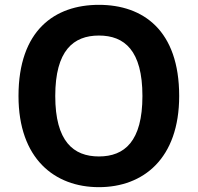

<svg xmlns="http://www.w3.org/2000/svg" viewBox="-20 -762 818 794"><path d="M721 -365C721 -636.5 572 -742 389 -742C206 -742 56.5 -636.5 56.5 -365C56.5 -105.5 206 12 389 12C572 12 721 -105.5 721 -365ZM208.5 -365C208.5 -553 283.5 -615 389 -615C495 -615 569 -553 569 -365C569 -177.5 495 -115 389 -115C283.5 -115 208.5 -177.5 208.5 -365Z"/></svg>

Font: Monaspace Neon Wide
Style: Bold
Weight: 700
Width: 7
Designer: Riley Cran & the Lettermatic Team
Foundry: Lettermatic
Version: Version 1.000 (Monaspace Neon)